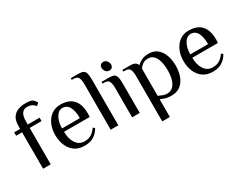

<svg xmlns="http://www.w3.org/2000/svg" viewBox="-86 -1221 2500 1963"><g transform="rotate(-30 1163.5 -240.0)"><path d="M91 0V-430H21V-470H91V-500Q91 -570 117 -606.5Q143 -643 183.5 -656.5Q224 -670 266 -670Q297 -670 318.5 -666.5Q340 -663 351 -655Q362 -647 370 -636Q378 -625 386 -610L356 -585Q341 -608 317 -619Q293 -630 261 -630Q227 -630 204 -602Q181 -574 181 -500V-470H321V-430H181V0Z M580 10Q510 10 463.5 -23Q417 -56 393.5 -112Q370 -168 370 -235Q370 -303 394 -358.5Q418 -414 463 -447Q508 -480 570 -480Q638 -480 682.5 -454.5Q727 -429 748.5 -380Q770 -331 770 -260L768 -220H465Q465 -138 500.5 -84Q536 -30 600 -30Q649 -30 681.5 -51Q714 -72 740 -110L760 -95Q738 -57 710.5 -34Q683 -11 650.5 -0.5Q618 10 580 10ZM465 -260H675Q675 -347 649 -393.5Q623 -440 570 -440Q540 -440 516.5 -416.5Q493 -393 479 -352.5Q465 -312 465 -260Z M889 0V-540Q889 -585 876.5 -612.5Q864 -640 819 -640H799V-660H889Q924 -660 943.5 -651Q963 -642 971 -616Q979 -590 979 -540V0Z M1142 0V-350Q1142 -395 1129.5 -422.5Q1117 -450 1072 -450H1052V-470H1142Q1177 -470 1196.5 -461Q1216 -452 1224 -426Q1232 -400 1232 -350V0ZM1180 -530Q1157 -530 1140.5 -549Q1124 -568 1124 -594Q1124 -615 1136.5 -627Q1149 -639 1170 -639Q1193 -639 1209.5 -620Q1226 -601 1226 -575Q1226 -554 1213.5 -542Q1201 -530 1180 -530Z M1388 190V-350Q1388 -395 1375.5 -422.5Q1363 -450 1318 -450H1298V-470H1388Q1426 -470 1445.5 -459Q1465 -448 1473 -425Q1493 -445 1527 -462.5Q1561 -480 1613 -480Q1673 -480 1713 -447Q1753 -414 1773 -358.5Q1793 -303 1793 -235Q1793 -168 1772.5 -112Q1752 -56 1710 -23Q1668 10 1603 10Q1561 10 1531 0.5Q1501 -9 1478 -20V190ZM1573 -30Q1618 -30 1645.5 -57.5Q1673 -85 1685.5 -131.5Q1698 -178 1698 -235Q1698 -293 1686 -339Q1674 -385 1648.5 -412.5Q1623 -440 1583 -440Q1542 -440 1517 -421.5Q1492 -403 1478 -380V-60Q1501 -49 1525.5 -39.5Q1550 -30 1573 -30Z M2094 10Q2024 10 1977.5 -23Q1931 -56 1907.5 -112Q1884 -168 1884 -235Q1884 -303 1908 -358.5Q1932 -414 1977 -447Q2022 -480 2084 -480Q2152 -480 2196.5 -454.5Q2241 -429 2262.5 -380Q2284 -331 2284 -260L2282 -220H1979Q1979 -138 2014.5 -84Q2050 -30 2114 -30Q2163 -30 2195.5 -51Q2228 -72 2254 -110L2274 -95Q2252 -57 2224.5 -34Q2197 -11 2164.5 -0.5Q2132 10 2094 10ZM1979 -260H2189Q2189 -347 2163 -393.5Q2137 -440 2084 -440Q2054 -440 2030.5 -416.5Q2007 -393 1993 -352.5Q1979 -312 1979 -260Z"/></g></svg>

Font: El Messiri
Style: Regular
Weight: 400
Designer: Mohamed Gaber
Foundry: Kief Type Foundry
Version: Version 2.020